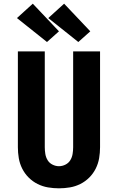

<svg xmlns="http://www.w3.org/2000/svg" viewBox="-20 -1014 640 1042"><path d="M300 8Q270 8 240.5 3Q211 -2 184 -15.5Q157 -29 135.5 -50.5Q114 -72 100.5 -99Q87 -126 82 -155.5Q77 -185 77 -215V-735H223V-215Q223 -197 226 -178.5Q229 -160 238.5 -144.5Q248 -129 265 -120.5Q282 -112 300 -112Q318 -112 335 -120.5Q352 -129 361.5 -144.5Q371 -160 374 -178.5Q377 -197 377 -215V-735H523V-215Q523 -185 518 -155.5Q513 -126 499.5 -99Q486 -72 464.5 -50.5Q443 -29 416 -15.5Q389 -2 359.5 3Q330 8 300 8ZM405 -786 242 -916 328 -994 470 -844ZM235 -786 72 -916 158 -994 300 -844Z"/></svg>

Font: Iosevka Custom Heavy Extended
Style: Regular
Weight: 900
Width: 7
Monospace: yes
Designer: Belleve Invis
Foundry: Belleve Invis
Version: Version 11.2.4; ttfautohint (v1.8.4)